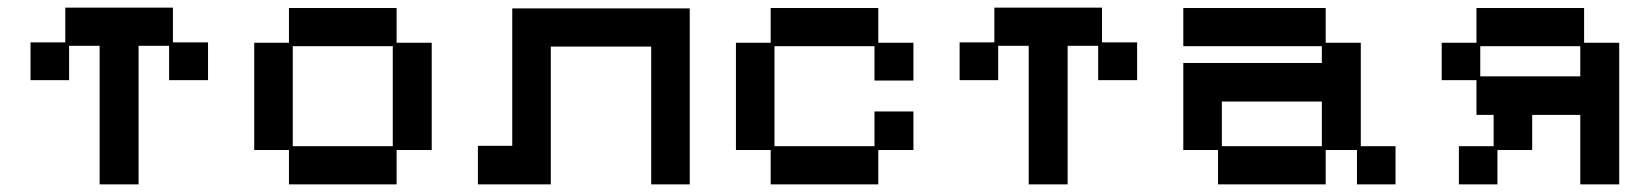

<svg xmlns="http://www.w3.org/2000/svg" viewBox="-20 -471 4323 503"><path d="M241 12V-351H161V-261H60V-360H151V-451H433V-360H525V-261H423V-351H343V12Z M737 12V-78H646V-359H737V-450H1019V-359H1111V-78H1019V12ZM747 -88H1009V-350H747Z M1232 12V-89H1322V-449H1787V12H1686V-349H1423V12Z M1999 12V-78H1908V-359H1999V-450H2281V-359H2373V-260H2271V-350H2009V-88H2271V-179H2373V-78H2281V12Z M2675 12V-351H2595V-261H2494V-360H2585V-451H2867V-360H2959V-261H2857V-351H2777V12Z M3171 12V-78H3080V-306H3443V-350H3080V-450H3453V-359H3545V-88H3636V12H3535V-78H3453V12ZM3181 -88H3443V-205H3181Z M3802 12V-88H3893V-170H3848V-261H3757V-359H3848V-450H4130V-359H4222V12H4120V-170H3994V-78H3903V12ZM3858 -271H4120V-350H3858Z"/></svg>

Font: Pixelify Sans
Style: Regular
Weight: 400
Designer: Stefie Justprince
Foundry: Typecalism Foundryline
Version: Version 1.000;February 13, 2025;FontCreator 15.0.0.3015 64-b